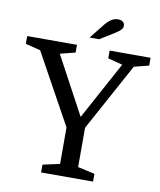

<svg xmlns="http://www.w3.org/2000/svg" viewBox="-101 -972 876 1048"><g transform="rotate(10 337.0 -448.0)"><path d="M385 -771 432 -800C484 -832 505 -845 505 -866C505 -885 491 -896 468 -896C444 -896 421 -884 393 -848L332 -771ZM187 -656 271 -677V-720H-5V-677L78 -656L293 -266V-64L199 -43V0H487V-43L393 -64V-282L597 -656L679 -677V-720H452V-677L533 -656L359 -336Z"/></g></svg>

Font: Domine
Style: Regular
Weight: 400
Designer: Pablo Impallari, Rodrigo Fuenzalida, Brenda Gallo
Foundry: Pablo Impallari, Rodrigo Fuenzalida, Brenda Gallo
Version: Version 2.000